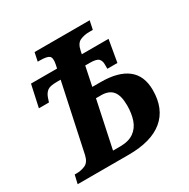

<svg xmlns="http://www.w3.org/2000/svg" viewBox="-161 -861 992 1008"><g transform="rotate(-30 335.0 -357.0)"><path d="M27 0 39 -52H50Q79 -52 103.5 -63Q128 -74 137 -113L224 -520H201Q159 -520 143.5 -508Q128 -496 120 -474L111 -447H50L79 -580H237L242 -604Q249 -640 236 -651Q223 -662 179 -662H167L178 -714H512L501 -662H479Q449 -662 424 -651Q399 -640 391 -599L387 -580H549L526 -447H465V-474Q465 -496 453 -508Q441 -520 400 -520H373L349 -404H400Q506 -404 561 -361Q616 -318 616 -231Q616 -118 545 -59Q474 0 337 0ZM319 -60Q371 -60 402 -82Q433 -104 446 -142Q459 -180 459 -229Q459 -289 436.5 -316Q414 -343 368 -343H336L276 -60Z"/></g></svg>

Font: Noto Serif SemiCondensed
Style: Bold Italic
Weight: 700
Width: 4
Italic angle: -12°
Designer: Monotype Design Team
Foundry: Monotype Imaging Inc.
Version: Version 2.014